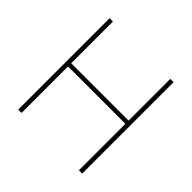

<svg xmlns="http://www.w3.org/2000/svg" viewBox="-177 -887 1061 1061"><g transform="rotate(45 353.0 -357.0)"><path d="M603 0H577V-363H129V0H103V-714H129V-388H577V-714H603Z"/></g></svg>

Font: Noto Sans Oriya Thin
Style: Regular
Weight: 100
Designer: Amélie Bonet and Sol Matas
Foundry: Google LLC
Version: Version 2.006; ttfautohint (v1.8.4.7-5d5b)